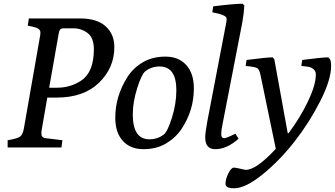

<svg xmlns="http://www.w3.org/2000/svg" viewBox="-20 -792 1801 1031"><path d="M310 0H21V-39Q75 -48 88.5 -59Q102 -70 108 -101L194 -592Q197 -606 197 -618.5Q197 -631 183.5 -639Q170 -647 129 -654L135 -693H410Q500 -693 547 -651Q594 -609 594 -539Q594 -428 512 -348Q430 -268 284 -268H234L204 -95Q202 -85 202 -77Q202 -52 225 -50L315 -39ZM244 -321H286Q359 -321 417 -360Q484 -405 484 -528Q484 -589 450.5 -614.5Q417 -640 374 -640H320Q300 -640 296 -616Z M599 -160Q599 -275 664 -378Q695 -427 747 -457.5Q799 -488 869 -488Q939 -488 980 -443Q1021 -398 1021 -317Q1021 -199 955 -100Q923 -52 871.5 -21.5Q820 9 750 9Q680 9 639.5 -35.5Q599 -80 599 -160ZM693 -178Q693 -44 782 -44Q827 -44 860 -70Q880 -86 903.5 -161Q927 -236 927 -307Q927 -435 837 -435Q793 -435 760 -409Q740 -393 716.5 -318Q693 -243 693 -178Z M1244 -74 1261 -47Q1198 9 1136 9Q1082 9 1082 -54Q1082 -78 1093 -139L1195 -671Q1197 -681 1197 -692Q1197 -712 1120 -726L1125 -758Q1238 -772 1283 -772L1292 -762Q1290 -721 1281 -671L1174 -120Q1168 -93 1168 -71.5Q1168 -50 1184 -50Q1196 -50 1244 -74Z M1461 7 1378 -393Q1372 -420 1360.5 -426.5Q1349 -433 1299 -438L1304 -470Q1412 -484 1444 -484L1453 -474L1525 -77L1529 -76Q1592 -160 1634 -248Q1676 -336 1676 -392Q1676 -410 1664 -420Q1652 -430 1639.5 -432.5Q1627 -435 1598 -438L1603 -470Q1707 -484 1743 -484L1752 -474Q1758 -463 1758 -438Q1758 -364 1700 -249.5Q1642 -135 1562 -32.5Q1482 70 1390 144.5Q1298 219 1237 219Q1191 219 1191 196Q1191 169 1206.5 138.5Q1222 108 1236 108Q1246 108 1270 114Q1294 120 1300 120Q1357 120 1461 7Z"/></svg>

Font: Poly
Style: Italic
Weight: 400
Italic angle: -10°
Designer: Nicolas Silva
Foundry: Jose Nicolas Silva Schwarzenberg
Version: Version 1.003